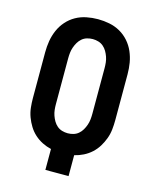

<svg xmlns="http://www.w3.org/2000/svg" viewBox="-112 -820 724 896"><g transform="rotate(15 250.0 -371.5)"><path d="M194 0V-101Q172 -106 151 -116.5Q130 -127 113 -142.5Q96 -158 84 -177.5Q72 -197 64 -218.5Q56 -240 53.5 -263Q51 -286 51 -309V-530Q51 -558 55.5 -585Q60 -612 71 -637.5Q82 -663 100.5 -684Q119 -705 143 -718.5Q167 -732 194.5 -737.5Q222 -743 250 -743Q278 -743 305.5 -737.5Q333 -732 357 -718.5Q381 -705 399.5 -684Q418 -663 429 -637.5Q440 -612 444.5 -585Q449 -558 449 -530V-309Q449 -286 446.5 -263Q444 -240 436 -218.5Q428 -197 416 -177.5Q404 -158 387 -142.5Q370 -127 349 -116.5Q328 -106 306 -101V0ZM250 -192Q264 -192 277.5 -196Q291 -200 301.5 -209Q312 -218 319 -230Q326 -242 330.5 -255Q335 -268 336.5 -281.5Q338 -295 338 -309V-530Q338 -544 336.5 -557.5Q335 -571 330.5 -584Q326 -597 319 -609Q312 -621 301.5 -630Q291 -639 277.5 -643Q264 -647 250 -647Q236 -647 222.5 -643Q209 -639 198.5 -630Q188 -621 181 -609Q174 -597 169.5 -584Q165 -571 163.5 -557.5Q162 -544 162 -530V-309Q162 -295 163.5 -281.5Q165 -268 169.5 -255Q174 -242 181 -230Q188 -218 198.5 -209Q209 -200 222.5 -196Q236 -192 250 -192Z"/></g></svg>

Font: Iosevka Fixed
Style: Bold
Weight: 700
Monospace: yes
Designer: Belleve Invis
Foundry: Belleve Invis
Version: Version 32.3.0